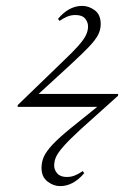

<svg xmlns="http://www.w3.org/2000/svg" viewBox="-20 -580 456 652"><path d="M184 52Q162 52 141.5 36.5Q121 21 121 -10Q121 -30 129 -48Q137 -66 159 -89.5Q181 -113 223 -147L310 -217H40V-223L189 -367Q227 -403 246 -424.5Q265 -446 272 -461Q279 -476 279 -490Q279 -505 269 -517Q259 -529 236 -529Q221 -529 208 -523.5Q195 -518 182 -509L177 -516Q214 -560 259 -560Q282 -560 302 -545Q322 -530 322 -498Q322 -479 313 -461.5Q304 -444 282 -421Q260 -398 220 -361L111 -261H381V-255L254 -141Q216 -106 196.5 -84Q177 -62 170.5 -47.5Q164 -33 164 -18Q164 -3 174.5 9Q185 21 207 21Q222 21 235 15.5Q248 10 261 1L266 8Q229 52 184 52Z"/></svg>

Font: Literata 72pt ExtraLight
Style: Italic
Weight: 200
Italic angle: -2°
Designer: Latin by Veronika Burian and Jose Scaglione. Greek by Irene Vlachou. Cyrillic by Vera Evstafieva
Foundry: TypeTogether
Version: Version 3.002